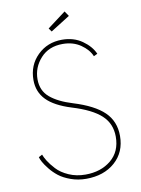

<svg xmlns="http://www.w3.org/2000/svg" viewBox="-107 -1077 855 1164"><g transform="rotate(-10 320.5 -495.0)"><path d="M116 -629Q116 -720 177 -780Q238 -840 328 -840Q400 -840 452 -803.5Q504 -767 525 -719L502 -708Q485 -750 438.5 -782Q392 -814 328 -814Q242 -814 191.5 -758Q141 -702 141 -629Q141 -559 190 -517.5Q239 -476 328 -449Q455 -410 514.5 -352.5Q574 -295 574 -205Q574 -105 505.5 -44.5Q437 16 328 16Q278 16 233.5 0Q189 -16 161 -38Q133 -60 111.5 -87Q90 -114 80 -132.5Q70 -151 67 -163L89 -175Q95 -158 109.5 -134.5Q124 -111 151.5 -81Q179 -51 225.5 -30.5Q272 -10 328 -10Q423 -10 485.5 -61.5Q548 -113 548 -205Q548 -285 492.5 -336.5Q437 -388 315 -425Q212 -457 164 -506.5Q116 -556 116 -629ZM374 -1006 395 -975 276 -900 261 -921Z"/></g></svg>

Font: Spartan MB
Style: Regular
Weight: 250
Designer: Matt Bailey
Foundry: Matt Bailey
Version: Version 1.000